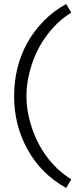

<svg xmlns="http://www.w3.org/2000/svg" viewBox="-20 -770 404 951"><path d="M113 -36Q50 -153 50 -293Q50 -437 113 -554Q146 -614 195.5 -665Q245 -716 308 -750L333 -707Q285 -679 243.5 -633.5Q202 -588 173 -534Q144 -480 127.5 -417Q111 -354 111 -294Q111 -232 128 -169.5Q145 -107 173 -55Q201 -2 242 43Q283 88 333 118L308 161Q181 91 113 -36Z"/></svg>

Font: Bellota Text
Style: Regular
Weight: 400
Designer: Kemie Guaida
Foundry: Kemie Guaida
Version: Version 4.001